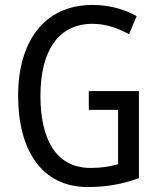

<svg xmlns="http://www.w3.org/2000/svg" viewBox="-20 -744 640 774"><path d="M338 -377V-301H456V-82C425 -73 390 -67 345 -67C201 -67 143 -190 143 -357C143 -543 218 -648 353 -648C404 -648 454 -632 500 -606L531 -679C479 -708 419 -724 353 -724C156 -724 53 -574 53 -358C53 -143 145 10 334 10C409 10 476 -2 540 -26V-377Z"/></svg>

Font: Noto Sans Ethiopic Condensed
Style: Regular
Weight: 400
Width: 3
Designer: Monotype Design Team
Foundry: Monotype Imaging Inc.
Version: Version 2.102